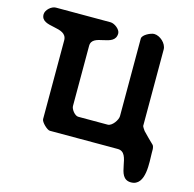

<svg xmlns="http://www.w3.org/2000/svg" viewBox="-123 -832 1141 1131"><g transform="rotate(15 447.5 -267.0)"><path d="M20 -650C20 -568 177 -620 177 -533V-53C177 -35 217 3 233 3H647C735 3 675 173 773 173C865 173 847 25 847 -26C847 -42 849 -59 840 -73C829 -83 783 -129 773 -140C768 -146 757 -164 757 -167V-633C757 -670 715 -707 680 -707C660 -707 610 -684 610 -660V-187C610 -164 580 -120 553 -120H373C353 -120 327 -153 327 -173V-540C327 -619 474 -568 474 -655C474 -679 438 -707 413 -707H80C53 -707 20 -677 20 -650Z"/></g></svg>

Font: Asimov Print
Style: Regular
Weight: 500
Designer: Google
Version: Version 2.000980: 2014